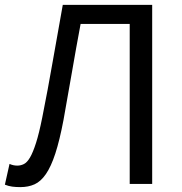

<svg xmlns="http://www.w3.org/2000/svg" viewBox="-20 -753 744 786"><path d="M63 13Q45 13 30 11Q15 9 0 3L19 -82Q34 -75 51 -75Q65 -75 78 -81.5Q91 -88 103 -108.5Q115 -129 127.5 -168Q140 -207 153 -272Q176 -387 195.5 -499.5Q215 -612 237 -733H603V0H511V-655H310Q291 -554 274.5 -457.5Q258 -361 240 -262Q224 -178 206.5 -124.5Q189 -71 168 -40.5Q147 -10 121.5 1.5Q96 13 63 13Z"/></svg>

Font: SpoqaHanSans-Regular
Style: Regular
Weight: 400
Designer: [Spoqa Han Sans] Dong-huui Kim \uAE40 \uB3D9 \uD718  Younghwa Kang \uAC15 \uC601 \uD654  [Noto Sans] Ryoko NISHIZUKA \u8
Foundry: Spoqa (http://www.spoqa-han-sans.com)
Version: Version 2.000